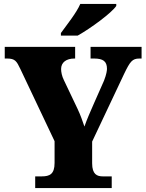

<svg xmlns="http://www.w3.org/2000/svg" viewBox="-20 -951 738 971"><path d="M288 -784V-771H373C439 -808 545 -886 568 -921V-931H386C367 -886 316 -823 288 -784ZM158 0H545V-59H500C471 -59 446 -69 446 -125V-235L608 -578C638 -640 649 -655 685 -655H696V-714H438V-655H456C501 -655 521 -641 521 -603C521 -596 519 -576 506 -543L456 -430C437 -387 419 -346 407 -311C396 -342 389 -365 372 -401L303 -546C293 -566 289 -587 289 -602C289 -636 316 -655 356 -655H360V-714H4V-655H16C56 -655 64 -642 83 -602L256 -237V-127C256 -70 231 -59 191 -59H158Z"/></svg>

Font: Noto Serif Devanagari SemiCondensed Black
Style: Regular
Weight: 900
Width: 4
Designer: Universal Thirst, Indian Type Foundry and the Monotype Design Team
Foundry: Monotype Imaging Inc.
Version: Version 2.004